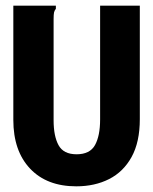

<svg xmlns="http://www.w3.org/2000/svg" viewBox="-20 -643 540 677"><path d="M249 14Q145 14 86 -48.5Q27 -111 27 -220V-623H177V-612Q172 -606 170.5 -599Q169 -592 169 -575V-219Q169 -163 186.5 -131Q204 -99 250 -99Q297 -99 315 -131.5Q333 -164 333 -222V-623H473V-223Q473 -142 444 -89.5Q415 -37 364.5 -11.5Q314 14 249 14Z"/></svg>

Font: Inconsolata Black
Style: Regular
Weight: 900
Monospace: yes
Designer: Raph Levien, Cyreal, Brenton Simpson
Foundry: Raph Levien, Cyreal, Google
Version: Version 3.001; ttfautohint (v1.8.2.53-6de2)